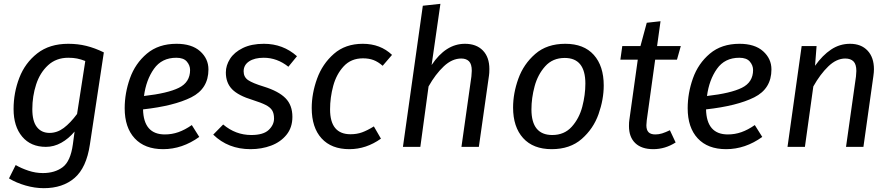

<svg xmlns="http://www.w3.org/2000/svg" viewBox="-20 -768 4661 1004"><path d="M523 -494 450 -12Q432 109 370 162.5Q308 216 209 216Q162 216 113.5 202Q65 188 27 165L62 95Q91 112 128.5 124.5Q166 137 204 137Q267 137 308 106Q349 75 361 -13L370 -80Q339 -43 300.5 -21.5Q262 0 220 0Q141 0 96 -53.5Q51 -107 51 -198Q51 -283 81 -361Q111 -439 175 -489Q239 -539 337 -539Q387 -539 431.5 -528Q476 -517 523 -494ZM149 -197Q149 -134 173 -103.5Q197 -73 239 -73Q279 -73 313.5 -99Q348 -125 383 -172L426 -449Q403 -458 383 -462Q363 -466 337 -466Q274 -466 231.5 -427Q189 -388 169 -326.5Q149 -265 149 -197Z M728 -196Q731 -65 842 -65Q879 -65 913 -77Q947 -89 983 -114L1022 -52Q933 12 833 12Q737 12 684.5 -44.5Q632 -101 632 -202Q632 -281 659.5 -358.5Q687 -436 748 -487.5Q809 -539 903 -539Q983 -539 1026.5 -500Q1070 -461 1070 -405Q1070 -304 980 -259Q890 -214 728 -196ZM974 -402Q974 -426 957 -446Q940 -466 902 -466Q826 -466 785 -408Q744 -350 733 -266Q857 -280 915.5 -309Q974 -338 974 -402Z M1533 -474 1488 -419Q1429 -466 1359 -466Q1311 -466 1282.5 -447Q1254 -428 1254 -395Q1254 -365 1277.5 -349Q1301 -333 1360 -315Q1437 -291 1473 -254.5Q1509 -218 1509 -157Q1509 -101 1478 -63Q1447 -25 1397.5 -6.5Q1348 12 1290 12Q1173 12 1095 -64L1147 -117Q1212 -62 1294 -62Q1357 -62 1385 -88.5Q1413 -115 1413 -148Q1413 -175 1403 -191Q1393 -207 1369.5 -219Q1346 -231 1302 -245Q1226 -268 1193.5 -301.5Q1161 -335 1161 -389Q1161 -426 1183 -460.5Q1205 -495 1250 -517Q1295 -539 1360 -539Q1460 -539 1533 -474Z M2030 -481 1981 -424Q1957 -445 1933 -454Q1909 -463 1878 -463Q1816 -463 1777.5 -421.5Q1739 -380 1722.5 -319Q1706 -258 1706 -196Q1706 -66 1813 -66Q1846 -66 1873.5 -76Q1901 -86 1935 -107L1972 -43Q1895 12 1807 12Q1713 12 1661.5 -44.5Q1610 -101 1610 -203Q1610 -279 1638 -356.5Q1666 -434 1726 -486.5Q1786 -539 1877 -539Q1969 -539 2030 -481Z M2539 -407Q2539 -385 2537 -373L2484 0H2393L2445 -368Q2447 -390 2447 -398Q2447 -433 2432.5 -447.5Q2418 -462 2392 -462Q2344 -462 2300.5 -421Q2257 -380 2221 -316L2178 0H2087L2191 -738L2283 -748L2237 -428Q2311 -539 2411 -539Q2471 -539 2505 -504Q2539 -469 2539 -407Z M2663 -206Q2663 -280 2690.5 -356.5Q2718 -433 2779 -486Q2840 -539 2936 -539Q3033 -539 3085 -481Q3137 -423 3137 -321Q3137 -248 3110 -171.5Q3083 -95 3022 -41.5Q2961 12 2865 12Q2768 12 2715.5 -46Q2663 -104 2663 -206ZM3041 -331Q3041 -465 2933 -465Q2870 -465 2831 -421.5Q2792 -378 2775.5 -316.5Q2759 -255 2759 -196Q2759 -62 2868 -62Q2931 -62 2970 -105.5Q3009 -149 3025 -210.5Q3041 -272 3041 -331Z M3362 -139Q3360 -119 3360 -113Q3360 -88 3371.5 -76.5Q3383 -65 3407 -65Q3425 -65 3442.5 -70.5Q3460 -76 3483 -87L3513 -23Q3458 12 3396 12Q3335 12 3302 -19.5Q3269 -51 3269 -109Q3269 -130 3271 -141L3315 -456H3224L3234 -527H3329L3362 -649L3434 -657L3416 -527H3540L3520 -456H3406Z M3672 -196Q3675 -65 3786 -65Q3823 -65 3857 -77Q3891 -89 3927 -114L3966 -52Q3877 12 3777 12Q3681 12 3628.5 -44.5Q3576 -101 3576 -202Q3576 -281 3603.5 -358.5Q3631 -436 3692 -487.5Q3753 -539 3847 -539Q3927 -539 3970.5 -500Q4014 -461 4014 -405Q4014 -304 3924 -259Q3834 -214 3672 -196ZM3918 -402Q3918 -426 3901 -446Q3884 -466 3846 -466Q3770 -466 3729 -408Q3688 -350 3677 -266Q3801 -280 3859.5 -309Q3918 -338 3918 -402Z M4550 -406Q4550 -390 4547 -370L4495 0H4404L4456 -368Q4458 -390 4458 -397Q4458 -432 4443 -447Q4428 -462 4400 -462Q4354 -462 4311.5 -421Q4269 -380 4233 -316L4189 0H4098L4172 -527H4250L4242 -424Q4281 -479 4326 -509Q4371 -539 4425 -539Q4483 -539 4516.5 -503.5Q4550 -468 4550 -406Z"/></svg>

Font: Fira Sans
Style: Italic
Weight: 400
Italic angle: -8°
Designer: bBox Type GmbH & Carrois Corporate GbR & Edenspiekermann AG
Foundry: bBox Type GmbH & Carrois Corporate GbR & Edenspiekermann AG
Version: Version 4.301